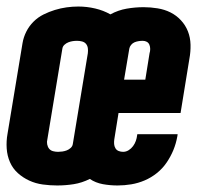

<svg xmlns="http://www.w3.org/2000/svg" viewBox="-22 -560 642 588"><path d="M153 8Q131 8 109 5Q87 2 67.5 -7Q48 -16 32.5 -30Q17 -44 8.5 -63.5Q0 -83 -1.5 -105.5Q-3 -128 1 -150L47 -428Q50 -446 58.5 -463Q67 -480 80.5 -493.5Q94 -507 111 -515.5Q128 -524 146 -529.5Q164 -535 182 -537.5Q200 -540 218 -540Q244 -540 269.5 -534Q295 -528 316 -516Q340 -529 366 -533.5Q392 -538 418 -538Q439 -538 460.5 -534.5Q482 -531 500 -522Q518 -513 532 -498Q546 -483 553.5 -464Q561 -445 561.5 -423Q562 -401 558 -380L531 -214H341L328 -133Q327 -126 327.5 -119Q328 -112 331.5 -106Q335 -100 341.5 -97.5Q348 -95 355 -95Q364 -95 372 -100Q380 -105 385.5 -112.5Q391 -120 394 -128.5Q397 -137 398 -146Q398 -147 398 -147.5Q398 -148 399 -149H522Q522 -147 521.5 -145Q521 -143 521 -142Q517 -120 509 -100.5Q501 -81 488.5 -62.5Q476 -44 458.5 -30Q441 -16 421 -7.5Q401 1 380 4.5Q359 8 338 8Q315 8 293 4Q271 0 253 -12Q229 0 204 4Q179 8 153 8ZM423 -316 436 -397Q438 -403 438 -410Q438 -417 435.5 -423Q433 -429 427.5 -432Q422 -435 415 -435Q409 -435 402.5 -434Q396 -433 390 -430.5Q384 -428 379.5 -422.5Q375 -417 374 -411L358 -316ZM156 -95Q162 -95 169 -96Q176 -97 182.5 -99.5Q189 -102 194.5 -107Q200 -112 201 -119L247 -397Q248 -405 247 -412.5Q246 -420 241.5 -425.5Q237 -431 229.5 -433Q222 -435 214 -435Q207 -435 200.5 -434Q194 -433 187.5 -430.5Q181 -428 175.5 -423Q170 -418 169 -411L123 -133Q121 -126 122.5 -118Q124 -110 128.5 -104.5Q133 -99 140.5 -97Q148 -95 156 -95Z"/></svg>

Font: Iosevka Slab XBdExObl
Style: Regular
Weight: 800
Width: 7
Italic angle: -9°
Monospace: yes
Designer: Belleve Invis
Foundry: Belleve Invis
Version: Version 11.1.0; ttfautohint (v1.8.3)